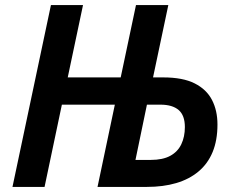

<svg xmlns="http://www.w3.org/2000/svg" viewBox="-20 -734 922 754"><path d="M29 0 180 -714H306L246 -430H454L514 -714H641L581 -430H621Q698 -430 744.5 -406.5Q791 -383 812.5 -341.5Q834 -300 834 -245Q834 -183 815 -137Q796 -91 759.5 -60.5Q723 -30 672 -15Q621 0 557 0H363L431 -323H223L155 0ZM572 -106Q619 -106 648.5 -122Q678 -138 692 -167.5Q706 -197 706 -235Q706 -281 681.5 -302Q657 -323 610 -323H557L512 -106Z"/></svg>

Font: Noto Sans Display SemiBold
Style: Italic
Weight: 600
Italic angle: -12°
Designer: Monotype Design Team
Foundry: Monotype Imaging Inc.
Version: Version 2.003